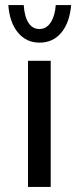

<svg xmlns="http://www.w3.org/2000/svg" viewBox="-20 -741 312 761"><path d="M91 -500H181V0H91ZM74 -721Q77 -675 93 -650.5Q109 -626 136 -626Q164 -626 181 -652Q198 -678 201 -721H262Q256 -651 223 -611.5Q190 -572 137 -572Q84 -572 51 -612Q18 -652 13 -721Z"/></svg>

Font: Moderustic
Style: Regular
Weight: 400
Designer: Tural Alisoy
Foundry: TAFT Foundry
Version: Version 2.120